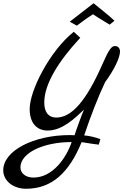

<svg xmlns="http://www.w3.org/2000/svg" viewBox="-115 -842 785 1184"><path d="M504 16C472 4 433 -5 404 -7C442 -122 497 -261 533 -335C595 -420 625 -490 625 -525C625 -545 612 -558 595 -558C572 -558 557 -538 516 -445C418 -222 328 -117 232 -117C184 -117 158 -150 158 -210C158 -324 246 -465 380 -609L340 -646C192 -528 68 -284 68 -170C68 -86 109 -37 179 -37C269 -37 346 -112 403 -166C391 -140 353 -36 345 -8C335 -8 325 -9 315 -9C93 -9 -95 87 -95 208C-95 273 -34 322 46 322C204 322 311 223 388 35C407 36 419 41 494 50ZM91 253C44 253 11 227 11 190C11 103 148 34 327 34C292 136 208 253 91 253ZM315 -708 359 -684C359 -684 414 -726 458 -754C468 -747 518 -716 561 -690L591 -714C570 -736 462 -822 462 -822Z"/></svg>

Font: Marck Script
Style: Regular
Weight: 400
Designer: Denis Masharov, Marck Fogel
Foundry: Denis Masharov
Version: Version 1.002